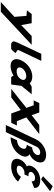

<svg xmlns="http://www.w3.org/2000/svg" viewBox="1713 -2793 1340 4806"><g transform="rotate(90 2383.0 -390.0)"><path d="M881.1 -513 608.5 -250 560.5 -513H331.2L238.4 -394L377.7 -382L401.8 -80L29.7 260H272.8L1102.8 -513Z M1327 -753H1504L1236.8 -191C1228.5 -173 1239.1 -161.8 1247.8 -145C1252.6 -135.7 1305.8 -124 1308.7 -113C1308.7 -113 1244 -21.3 1205.1 0C1121 0 1080 4.3 1064.4 -3C1009.2 -28.9 1002.3 -57.6 1041.9 -148L1041.4 -148L1050.2 -166.5C1054.8 -176.7 1060 -187.5 1065.6 -199L1066.1 -200Z M1492.1 -256C1420.8 -106 1468.2 15 1632.3 15C1717 15 1804.4 -16 1870.3 -58H1872.7L1908.1 0H2094.6L2130.3 -258L2338.5 -513H2149.6L2063.3 -464C2032 -505 1974 -528 1890.5 -528C1726.4 -528 1563.4 -406 1492.1 -256ZM1680.1 -256C1713.8 -327 1801.8 -377 1882.8 -377C1962.7 -377 2003 -327 1969.3 -256C1936 -186 1851.7 -136 1768.2 -136C1681.1 -136 1646.8 -186 1680.1 -256Z M3121.4 -141.9H3011.9L2918.6 -379.3L3336.1 -703.1H3109.6L2862.4 -511.9L2797 -703.1H2582.5L2582.5 -703H2559.8L2493.2 -563H2615.7L2680 -379.3L2204.9 -1.9H2419.4L2733.5 -240.7L2820.5 -1.9H2822.3H3046.9H3054.9Z M3414.1 15C3617.1 15 3799.3 -97 3874.4 -255C3922.4 -356 3902.3 -423 3839.9 -460C3917.1 -494 3983.2 -551 4020.7 -630C4086.3 -768 4031.8 -872 3857.8 -875C3707.8 -875 3539.8 -772 3468.5 -622L3391.5 -460L3327.3 -325L3109.1 134H3286.1L3652.2 -636C3680.2 -695 3745.8 -726 3786.9 -726C3857.1 -726 3879.9 -690 3851.4 -630C3821.5 -567 3740.5 -524 3670.3 -524L3606.1 -389C3698.1 -389 3725.9 -338 3690.7 -264C3657.4 -194 3574.6 -147 3491.1 -147Z M4391.8 -796.2 4466.5 -749.1 4766.4 -973 4640.6 -1040.2ZM4518.1 -511.8C4518.1 -511.8 4539.8 -598.5 4432.8 -598.5C4378.3 -598.5 4312.5 -566.2 4291.1 -521.2C4266.9 -470.2 4299.5 -432.8 4350.9 -432.8H4393.1L4343.4 -328.2C4343.4 -328.2 4329.3 -333.3 4308.8 -333.3C4240.9 -333.3 4166.2 -290.8 4137.5 -230.5C4109.2 -171 4144.9 -137.8 4215.8 -137.8C4343.4 -137.8 4405.6 -244.9 4405.6 -244.9L4525 -172.7C4525 -172.7 4395.4 -0.1 4149.3 -0.1C3977.8 -0.1 3913.8 -96.2 3977.7 -230.5C4012.8 -304.4 4073.1 -358 4143.3 -391.1C4119.2 -420.9 4116.4 -465.1 4143.9 -522.9C4200.5 -641.9 4337.8 -726.9 4491.8 -726.9C4718.8 -726.9 4681.3 -573 4681.3 -573Z"/></g></svg>

Font: Hussar
Style: BdSuprExtOblFive
Weight: 700
Foundry: Cannot Into Space Fonts
Version: Version 2.00